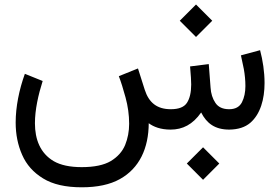

<svg xmlns="http://www.w3.org/2000/svg" viewBox="-20 -565 1222 837"><path d="M794.4 147.9 865.2 218.8 936 147.9 865.2 77.1ZM763.7 -474.6 834.5 -403.8 905.3 -474.6 834.5 -545.4ZM723.6 0C775.9 0 820.3 -22 856.9 -74.7C880.9 -27.3 917 0 979.5 0C1018.1 -0.5 1048.3 -10.3 1070.8 -29.3C1115.2 -67.4 1133.3 -132.8 1133.3 -203.1C1133.3 -252 1125.5 -302.7 1113.8 -346.2L1030.3 -323.7C1033.7 -308.6 1038.1 -288.6 1043 -263.7C1047.4 -238.8 1049.8 -214.4 1049.8 -189.9C1049.8 -163.1 1044.9 -139.2 1034.7 -119.1C1024.4 -99.1 1005.9 -88.9 979 -88.9C951.2 -88.9 931.2 -98.1 918.9 -116.7C906.7 -134.8 899.4 -157.2 897.9 -183.6L890.1 -285.6L808.6 -275.4C812 -234.4 813.5 -213.9 813.5 -196.8C813.5 -162.1 807.1 -135.3 794.9 -116.7C782.7 -98.1 759.3 -88.9 724.6 -88.9C664.1 -88.9 628.9 -117.7 610.8 -174.3L581.5 -266.6L498 -232.9C507.3 -209 517.1 -177.7 527.3 -140.1C537.6 -102.5 543 -64 543 -25.4C543 7.3 537.1 38.6 525.4 67.4C513.2 96.2 492.7 119.1 462.9 137.2C433.1 154.8 390.6 163.6 336.4 163.6C284.7 163.6 244.1 154.8 214.4 137.7C155.3 103 132.3 42.5 132.3 -27.8C132.3 -86.9 147 -151.9 166 -211.9L88.4 -243.2C63.5 -174.3 48.3 -99.6 48.3 -30.8C48.3 20.5 57.6 67.4 76.7 110.4C95.2 152.8 125.5 187 168 212.9C210 238.8 266.1 251.5 336.4 251.5C404.3 251.5 459.5 239.7 502.4 215.8C587.9 168.5 627.9 81.1 628.4 -27.8C649.4 -12.2 680.2 0 723.6 0Z"/></svg>

Font: Vazirmatn
Style: Regular
Weight: 400
Designer: Saber Rastikerdar
Foundry: Saber Rastikerdar
Version: Version 33.003